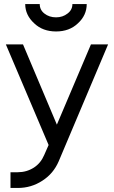

<svg xmlns="http://www.w3.org/2000/svg" viewBox="-20 -720 564 952"><path d="M9 -500 221 -1 199 49Q182 89 148 111Q112 134 68 134H32V212H68Q135 212 190 176Q218 158 238 134Q258 110 271 80L516 -500H431L262 -102L94 -500ZM105 -700Q105 -645 150 -604Q192 -564 258 -564Q324 -564 366 -604Q410 -644 410 -700H339Q339 -671 315 -653Q291 -634 258 -634Q224 -634 200 -653Q177 -671 177 -700Z"/></svg>

Font: Unageo
Style: Regular
Weight: 400
Designer: Richard Sepsi
Foundry: Richard Sepsi
Version: Version 2.000